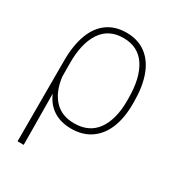

<svg xmlns="http://www.w3.org/2000/svg" viewBox="-176 -646 871 950"><g transform="rotate(30 259.0 -170.5)"><path d="M268.6 -538.1Q334 -538.1 379.4 -504.6Q424.8 -471.2 447.8 -408.7Q470.7 -346.2 470.7 -259.8V-246.1Q470.7 -168.5 447.5 -110.8Q424.3 -53.2 378.4 -21.2Q332.5 10.7 266.6 10.7Q207.5 10.7 165.8 -15.9Q124 -42.5 102.1 -93.8L104.5 197.3H69.3V-263.7Q69.3 -350.1 92 -411.6Q114.7 -473.1 159.4 -505.6Q204.1 -538.1 268.6 -538.1ZM101.1 -189.9Q111.3 -109.4 153.1 -64.5Q194.8 -19.5 266.6 -19.5Q352.1 -19.5 395.3 -80.3Q438.5 -141.1 438.5 -246.1V-259.8Q438.5 -377.4 395.8 -442.6Q353 -507.8 268.6 -507.8Q184.1 -507.8 141.6 -442.9Q99.1 -377.9 100.6 -263.7Z"/></g></svg>

Font: Pretendard Std Thin
Style: Regular
Weight: 100
Designer: Base glyphs from Inter by Rasmus Andersson; Hangeul glyphs from Noto Sans CJK(Source Han Sans) by Jang Soo-young and Kan
Foundry: Kil Hyung-jin
Version: Version 1.309